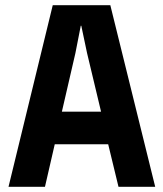

<svg xmlns="http://www.w3.org/2000/svg" viewBox="-20 -720 630 740"><path d="M183.3 -700H405.2L578.2 0H436.7L397 -163.9H191L153.3 0H12.8ZM369.5 -289.6 315.5 -515.6 293.3 -620.7H291.3L270.7 -515.6L218.5 -289.6Z"/></svg>

Font: TASA Explorer VF
Style: Regular
Weight: 400
Designer: Weizhong Zhang
Foundry: Local Remote
Version: Version 1.000;Glyphs 3.2 (3192)